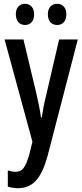

<svg xmlns="http://www.w3.org/2000/svg" viewBox="-20 -747 432 1007"><path d="M63 -672C63 -635 84 -616 111 -616C139 -616 159 -635 159 -672C159 -707 139 -727 111 -727C84 -727 63 -709 63 -672ZM231 -672C231 -635 251 -616 280 -616C308 -616 328 -635 328 -672C328 -707 308 -727 280 -727C252 -727 231 -709 231 -672ZM4 -540 150 -4 136 54C115 131 99 154 60 154C48 154 34 151 21 147V232C39 237 56 240 74 240C152 240 196 190 229 73L388 -540H290L222 -247C211 -203 204 -165 199 -131H195C190 -169 181 -210 173 -247L103 -540Z"/></svg>

Font: Noto Sans Devanagari ExtraCondensed Medium
Style: Regular
Weight: 500
Width: 2
Designer: Jelle Bosma - Monotype Design Team
Foundry: Monotype Imaging Inc.
Version: Version 2.004